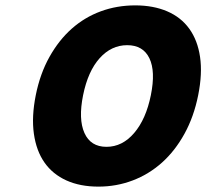

<svg xmlns="http://www.w3.org/2000/svg" viewBox="-20 -682 767 714"><path d="M346 12Q278 12 227 -11Q176 -34 145.5 -77.5Q115 -121 106 -184.5Q97 -248 113 -328Q129 -408 164 -470.5Q199 -533 247 -575.5Q295 -618 355 -640Q415 -662 483 -662Q550 -662 601.5 -640Q653 -618 684 -575Q715 -532 724 -470Q733 -408 717 -328Q701 -248 666 -184.5Q631 -121 582.5 -77.5Q534 -34 473.5 -11Q413 12 346 12ZM376 -136Q435 -136 479 -187.5Q523 -239 541 -328Q559 -417 535.5 -465.5Q512 -514 453 -514Q394 -514 350.5 -465.5Q307 -417 289 -328Q271 -239 294 -187.5Q317 -136 376 -136Z"/></svg>

Font: mr_Source Sans Pro
Style: Italic
Weight: 900
Italic angle: -11°
Designer: Paul D. Hunt
Foundry: Adobe Systems Incorporated
Version: Version 1.076;July 10, 2024;FontCreator 11.5.0.2430 64-bit